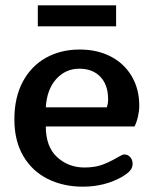

<svg xmlns="http://www.w3.org/2000/svg" viewBox="-20 -687 574 721"><path d="M122 -667H416V-588H122ZM34 -239Q34 -321 65.5 -380Q97 -439 152.5 -470Q208 -501 279 -501Q345 -501 395.5 -475Q446 -449 474.5 -401Q503 -353 503 -289Q503 -271 498 -249Q493 -227 485 -212H152Q152 -136 194.5 -97Q237 -58 297 -58Q332 -58 358.5 -66.5Q385 -75 418 -94Q422 -96 431.5 -101.5Q441 -107 447 -107Q460 -107 469 -97Q478 -87 478 -72Q478 -58 469 -47Q460 -36 440 -24Q374 14 291 14Q218 14 159.5 -15Q101 -44 67.5 -101Q34 -158 34 -239ZM381 -284Q386 -297 386 -314Q386 -368 357 -398.5Q328 -429 278 -429Q226 -429 191 -390Q156 -351 152 -284Z"/></svg>

Font: Maitree Semibold
Style: Regular
Weight: 600
Designer: CadsonDemak Team
Foundry: CadsonDemak
Version: Version 1.000